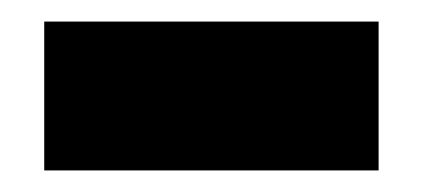

<svg xmlns="http://www.w3.org/2000/svg" viewBox="-20 -379 392 178"><path d="M21 -359H331V-221H21Z"/></svg>

Font: Exo ExtraBold
Style: Regular
Weight: 800
Designer: Natanael Gama
Foundry: Natanael Gama
Version: Version 1.500